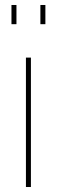

<svg xmlns="http://www.w3.org/2000/svg" viewBox="-20 -750 228 770"><path d="M84 0V-519H104V0ZM26 -653V-730H46V-653ZM142 -653V-730H162V-653Z"/></svg>

Font: Raleway Thin
Style: Regular
Weight: 100
Designer: Matt McInerney, Pablo Impallari, Rodrigo Fuenzalida
Foundry: Matt McInerney, Pablo Impallari, Rodrigo Fuenzalida
Version: Version 4.026